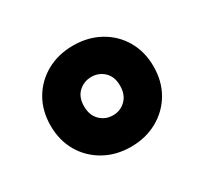

<svg xmlns="http://www.w3.org/2000/svg" viewBox="-93 -879 698 656"><g transform="rotate(-30 256.0 -550.5)"><path d="M256 -351Q197.5 -351 151.5 -376.8Q105.5 -402.5 79.2 -447.5Q53 -492.5 53 -551Q53 -609 79.2 -654Q105.5 -699 151.5 -724.5Q197.5 -750 256 -750Q314.5 -750 360.5 -724.5Q406.5 -699 432.8 -654Q459 -609 459 -551Q459 -492.5 432.8 -447.5Q406.5 -402.5 360.5 -376.8Q314.5 -351 256 -351ZM256.5 -475Q286 -475 306.5 -495.5Q327 -516 327 -551Q327 -587 306.2 -606.5Q285.5 -626 256.5 -626Q227 -626 206 -606.5Q185 -587 185 -551Q185 -516 205.5 -495.5Q226 -475 256.5 -475Z"/></g></svg>

Font: Encode Sans SC Expanded Black
Style: Regular
Weight: 900
Width: 7
Designer: Multiple Designers
Foundry: Impallari Type
Version: Version 3.002